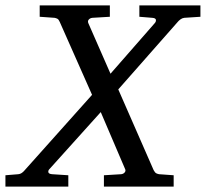

<svg xmlns="http://www.w3.org/2000/svg" viewBox="-64 -691 762 711"><path d="M618.2 -625Q610.4 -624 603.8 -618.9Q597.2 -613.8 594.2 -609.9L374 -359.9L504.9 -61Q509.8 -51.8 514.6 -49.3Q519.5 -46.9 524.9 -45.9L579.1 -42V0H320.8V-42L384.8 -45.9Q393.1 -46.9 397.9 -52.7Q402.8 -58.6 398.9 -65.9L309.1 -275.9L120.1 -65.9Q113.8 -60.1 115 -53.5Q116.2 -46.9 128.9 -45.9L189 -42V0H-43.9V-42L3.9 -45.9Q12.2 -46.9 18.6 -52Q24.9 -57.1 27.8 -61L276.9 -339.8L157.2 -609.9Q153.3 -619.1 148.4 -621.6Q143.6 -624 138.2 -625L83 -628.9V-670.9H342.8V-628.9L277.8 -625Q269.5 -624 264.6 -618.4Q259.8 -612.8 263.2 -605L345.2 -418L508.8 -605Q514.2 -610.8 513.4 -617.4Q512.7 -624 500 -625L452.1 -628.9V-670.9H678.2V-628.9Z"/></svg>

Font: Charis SIL CyrE
Style: Italic
Weight: 400
Italic angle: -11°
Foundry: SIL International
Version: Version 5.000